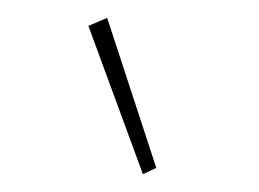

<svg xmlns="http://www.w3.org/2000/svg" viewBox="-20 -702 290 215"><path d="M140 -507 79 -673 100 -682 155 -514Z"/></svg>

Font: Inconsolata UltraCondensed ExtraLight
Style: Regular
Weight: 200
Width: 1
Monospace: yes
Designer: Raph Levien, Cyreal, Brenton Simpson
Foundry: Raph Levien, Cyreal, Google
Version: Version 3.100; ttfautohint (v1.8.4.7-5d5b)